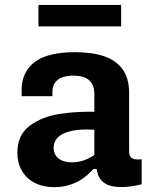

<svg xmlns="http://www.w3.org/2000/svg" viewBox="-20 -762 660 794"><path d="M513.9 -378.4V-140.8Q513.9 -124 518.3 -115.6Q522.7 -107.2 533.6 -104.4Q544.5 -101.5 565.8 -103.2V0Q521 11.5 482.3 11.5Q440.3 11.5 417.6 -1.5Q394.8 -14.6 386.5 -36.5Q378.2 -58.3 378.2 -90.3L370.2 -99.7V-372.5Q370.2 -400.1 359.5 -417.2Q348.7 -434.4 329.8 -441.7Q310.8 -449 283.9 -449.3Q257 -449.2 237.6 -442.2Q218.2 -435.2 207.6 -420.5Q197 -405.8 196.9 -383.7L196.8 -364.2H69.4V-390.1Q69.4 -463 122.5 -504.6Q175.7 -546.2 290.5 -546.2Q361.2 -546.2 410.8 -529.3Q460.3 -512.4 487.1 -475.3Q513.9 -438.2 513.9 -378.4ZM339.7 -226.6Q295.1 -226.6 264.4 -217.8Q233.7 -209 217.8 -192.2Q201.8 -175.5 201.8 -151.1Q201.8 -132.4 211 -118.8Q220.1 -105.2 237.1 -97.9Q254.1 -90.6 277.6 -90.6Q307.5 -90.6 335.7 -102.3Q363.9 -114.1 389.5 -135.5L386.8 -63.2H365.6L359.2 -55.7Q339.8 -34.9 316.6 -20Q293.5 -5 264.9 3.5Q236.3 12 204.3 12Q159.1 12 124.5 -5.4Q89.8 -22.8 70.9 -55.2Q51.9 -87.5 51.9 -131Q51.9 -203.8 102.6 -241.7Q153.3 -279.7 227.4 -291Q301.4 -302.4 388.8 -299.5L432.3 -214.8Q408.8 -220.1 386.9 -223.3Q364.9 -226.6 339.7 -226.6ZM481 -652.8H139V-741.6H481Z"/></svg>

Font: Monaspace Neon Var
Style: Regular
Weight: 400
Designer: Riley Cran and the Lettermatic Team
Version: Version 1.000 (Monaspace Neon Var)